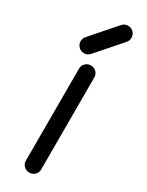

<svg xmlns="http://www.w3.org/2000/svg" viewBox="-204 -803 639 836"><g transform="rotate(30 115.5 -384.5)"><path d="M90.6 -582.3Q80.1 -570.3 64.1 -569.3Q48.1 -568.4 36.1 -578.9Q24.2 -589.4 23.2 -605.2Q22.2 -621.1 32.7 -633.1L140.4 -756.1Q150.9 -768.1 166.7 -769.2Q182.6 -770.3 194.6 -759.8Q206.5 -749.3 207.6 -733.3Q208.7 -717.3 198.2 -705.3ZM76.9 -501.5Q76.9 -516.6 88.3 -527.6Q99.6 -538.6 115.5 -538.6Q131.1 -538.6 142.5 -527.6Q153.8 -516.6 153.8 -501.5V-36.9Q153.8 -21.7 142.6 -10.9Q131.3 0 115.5 0Q99.6 0 88.3 -10.9Q76.9 -21.7 76.9 -36.9Z"/></g></svg>

Font: Tecnico
Style: Grueso
Weight: 700
Version: Version 1.3